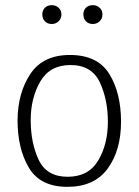

<svg xmlns="http://www.w3.org/2000/svg" viewBox="-20 -711 537 744"><path d="M340 -618Q323 -618 313 -628.5Q303 -639 303 -655Q303 -671 313 -681Q323 -691 340 -691Q355 -691 366 -681Q377 -671 377 -655Q377 -639 366 -628.5Q355 -618 340 -618ZM181 -618Q164 -618 154 -628.5Q144 -639 144 -655Q144 -671 154 -681Q164 -691 181 -691Q196 -691 207 -681Q218 -671 218 -655Q218 -639 207 -628.5Q196 -618 181 -618ZM241 13Q136 13 92 -61Q48 -135 48 -245Q49 -352 98 -425Q147 -498 251 -498Q358 -498 403.5 -424.5Q449 -351 449 -239Q449 -129 397.5 -58Q346 13 241 13ZM398 -239Q398 -326 366.5 -392.5Q335 -459 253 -459Q173 -459 136 -395Q99 -331 99 -246Q99 -157 130 -91.5Q161 -26 242 -26Q323 -26 360.5 -89Q398 -152 398 -239Z"/></svg>

Font: Palanquin Thin
Style: Regular
Weight: 250
Designer: Pria Ravichandran
Version: Version 1.001